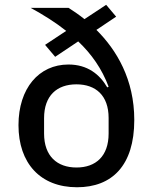

<svg xmlns="http://www.w3.org/2000/svg" viewBox="-20 -773 640 805"><path d="M425.1 -752.8 334.2 -692.8C311.1 -711.3 288 -726.9 267.4 -740.1H108.3C161.9 -710.9 212.4 -679.3 257.5 -643.5L169 -584.9L211.3 -534.8L307.9 -599.4C364 -546.2 407.3 -484.4 435.4 -409.4L429.7 -406.6C397.7 -461.6 346.6 -502.5 267 -502.5C143.1 -502.5 57.5 -402.7 57.5 -248.2C57.5 -89.1 148.8 12.1 302.9 12.1C448.9 12.1 543 -78.1 543 -269.9C543 -440 469.1 -563.2 384.2 -647.7L467 -703.1ZM164.8 -213.1V-277.7C164.8 -371.8 218.4 -419.4 300.4 -419.4C381.4 -419.4 435.4 -372.9 435.4 -278.4V-213.1C435.4 -118.3 381.7 -70.7 300.8 -70.7C219.5 -70.7 164.8 -118.3 164.8 -213.1Z"/></svg>

Font: Margiela Mono Medium
Style: Regular
Weight: 500
Designer: Mike Abbink, Paul van der Laan, Pieter van Rosmalen
Foundry: Bold Monday
Version: Version 2.003 2021